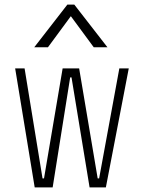

<svg xmlns="http://www.w3.org/2000/svg" viewBox="-20 -815 626 835"><path d="M369.6 0 291 -478.5H285.2L209 0H130.9L45.9 -517.6H86.9L165 -39.1H171.4L252.4 -517.6H324.2L404.8 -39.1H411.1L499 -517.6H540L440.4 0ZM128.9 -609.4 272.9 -794.9H303.2L447.3 -609.4H387.7L288.1 -744.6L188.5 -609.4Z"/></svg>

Font: Cascadia Code NF ExtraLight
Style: Regular
Weight: 200
Monospace: yes
Designer: Aaron Bell
Foundry: Saja Typeworks
Version: Version 2404.023; ttfautohint (v1.8.4)